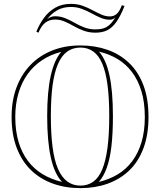

<svg xmlns="http://www.w3.org/2000/svg" viewBox="-20 -958 828 993"><path d="M396 -723Q470 -723 534 -701Q598 -679 646 -634Q694 -589 721 -519Q748 -449 748 -353Q748 -261 722 -191.5Q696 -122 648.5 -76.5Q601 -31 536.5 -8Q472 15 396 15Q319 15 253.5 -8.5Q188 -32 140.5 -78Q93 -124 66.5 -193Q40 -262 40 -354Q40 -438 65.5 -506Q91 -574 138 -622.5Q185 -671 250.5 -697Q316 -723 396 -723ZM396 -712Q357 -712 328 -691.5Q299 -671 280 -627.5Q261 -584 252 -517Q243 -450 243 -357Q243 -265 252 -196.5Q261 -128 280 -84.5Q299 -41 328 -19.5Q357 2 396 2Q434 2 462.5 -18.5Q491 -39 509 -82.5Q527 -126 536 -194Q545 -262 545 -358Q545 -452 536 -519Q527 -586 509 -628.5Q491 -671 462.5 -691.5Q434 -712 396 -712ZM301 -17Q262 -58 243 -142.5Q224 -227 224 -357Q224 -484 242.5 -566.5Q261 -649 297 -690Q242 -676 198 -647Q154 -618 123 -575Q92 -532 75.5 -476Q59 -420 59 -354Q59 -281 76 -224Q93 -167 125 -125Q157 -83 201.5 -56.5Q246 -30 301 -17ZM491 -17Q545 -30 588.5 -56Q632 -82 663.5 -124Q695 -166 712 -223Q729 -280 729 -353Q729 -428 711.5 -486Q694 -544 662.5 -585.5Q631 -627 587.5 -653Q544 -679 492 -691Q528 -651 546 -569Q564 -487 564 -358Q564 -270 556.5 -203.5Q549 -137 532.5 -91Q516 -45 491 -17ZM473 -789Q441 -789 413.5 -799Q386 -809 361.5 -823Q337 -837 313.5 -847Q290 -857 265 -857Q235 -857 214 -840.5Q193 -824 179 -789L168 -794Q183 -832 207 -865Q231 -898 265.5 -918Q300 -938 347 -938Q379 -938 406 -928.5Q433 -919 457 -906Q481 -893 503.5 -883Q526 -873 548 -873Q570 -873 585 -887.5Q600 -902 610 -931L624 -927Q603 -874 581.5 -844Q560 -814 534.5 -801.5Q509 -789 473 -789ZM473 -806Q497 -806 515 -811.5Q533 -817 548 -831Q563 -845 577 -869Q572 -863 564.5 -859.5Q557 -856 548 -856Q524 -856 500.5 -866Q477 -876 453.5 -889Q430 -902 403.5 -912Q377 -922 347 -922Q306 -922 276 -905Q246 -888 224 -859Q233 -866 243 -870Q253 -874 265 -874Q292 -874 317 -864Q342 -854 366 -840Q390 -826 416.5 -816Q443 -806 473 -806Z"/></svg>

Font: Kalnia Glaze Thin SemiBold
Style: Regular
Weight: 600
Version: Version 1.110